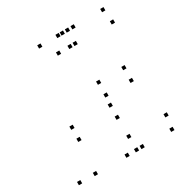

<svg xmlns="http://www.w3.org/2000/svg" viewBox="-173 -872 967 1014"><g transform="rotate(-30 310.0 -365.0)"><path d="M418.5 -720V-740H398.5V-720ZM326.7 -720V-740H306.7V-720ZM326.7 10V-10H306.7V10ZM418.5 10V-10H398.5V10ZM352.7 -720V-740H332.7V-720ZM215.7 -720V-740H195.7V-720ZM37 10V-10H17V10ZM133.3 10V-10H113.3V10ZM282.8 -638.2V-658.2H262.8V-638.2ZM352.7 -638.2V-658.2H332.7V-638.2ZM381.8 -189.5V-209.5H361.8V-189.5ZM381.8 -263.5V-283.5H361.8V-263.5ZM148.3 -263.5V-283.5H128.3V-263.5ZM148.3 -189.5V-209.5H128.3V-189.5ZM384.2 -71.7V-91.7H364.2V-71.7ZM384.2 10V-10H364.2V10ZM599.8 10V-10H579.8V10ZM611.5 -71.7V-91.7H591.5V-71.7ZM389.2 -399V-419H369.2V-399ZM389.2 -321.2V-341.2H369.2V-321.2ZM543.2 -321.2V-341.2H523.2V-321.2ZM543.2 -399V-419H523.2V-399ZM599.8 -720V-740H579.8V-720ZM384.2 -720V-740H364.2V-720ZM384.2 -638.3V-658.3H364.2V-638.3ZM611.5 -638.3V-658.3H591.5V-638.3Z"/></g></svg>

Font: Monaspace Argon Dots Var
Style: Regular
Weight: 400
Designer: Riley Cran and the Lettermatic Team
Version: Version 1.100 (Monaspace Argon Dots)